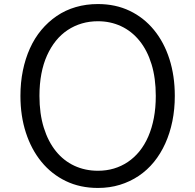

<svg xmlns="http://www.w3.org/2000/svg" viewBox="-20 -910 965 949"><path d="M464 19Q376 19 305.5 -15Q235 -49 185 -110Q135 -171 108 -254Q81 -337 81 -436Q81 -502 93 -561Q105 -620 128 -671Q151 -722 184.5 -762Q218 -802 260.5 -831Q303 -860 354.5 -875Q406 -890 464 -890Q551 -890 621 -856.5Q691 -823 741 -762Q791 -701 817.5 -618Q844 -535 844 -436Q844 -370 832 -311Q820 -252 797 -201Q774 -150 741 -109.5Q708 -69 665.5 -40.5Q623 -12 572.5 3.5Q522 19 464 19ZM464 -66Q506 -66 543 -77Q580 -88 612 -109.5Q644 -131 669.5 -162.5Q695 -194 713 -235.5Q731 -277 740.5 -327Q750 -377 750 -436Q750 -524 729 -592.5Q708 -661 669.5 -708.5Q631 -756 578.5 -780.5Q526 -805 464 -805Q422 -805 384.5 -794Q347 -783 314.5 -761.5Q282 -740 256.5 -708.5Q231 -677 212.5 -636Q194 -595 184.5 -545Q175 -495 175 -436Q175 -348 196.5 -279Q218 -210 256.5 -162.5Q295 -115 348 -90.5Q401 -66 464 -66Z"/></svg>

Font: Playwrite GB S
Style: Regular
Weight: 400
Designer: Veronika Burian, José Scaglione
Foundry: TypeTogether
Version: Version 1.000